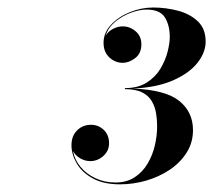

<svg xmlns="http://www.w3.org/2000/svg" viewBox="-20 -932 557 501"><path d="M483.6 -592.6Q483.6 -559.9 466.9 -533.6Q450.3 -507.4 422.7 -488.9Q395.1 -470.5 361.3 -460.7Q327.6 -451 293.1 -451Q250.5 -451 222.3 -466.4Q194.1 -481.9 180.3 -505.4Q166.5 -529 166.5 -553Q166.5 -577.3 181.2 -591.8Q195.9 -606.4 217.5 -606.4Q236.7 -606.4 250.6 -593.2Q264.6 -580 264.6 -558.1Q264.6 -538.3 249.6 -524.9Q234.6 -511.6 215.7 -511.6Q201.3 -511.6 188.7 -519.2Q176.1 -526.9 170.4 -538.3Q174.6 -515.5 190 -496.7Q205.5 -478 229.2 -466.9Q252.9 -455.8 281.1 -455.8Q310.5 -455.8 331.2 -469.3Q351.9 -482.8 364.9 -504.7Q378 -526.6 384 -552.2Q390 -577.9 390 -602.5Q390 -619.3 387.3 -636.2Q384.6 -653.2 376.3 -667.6Q368.1 -682 351.3 -690.7Q334.5 -699.4 306 -699.4V-702.1Q340.2 -702.1 362.8 -716.5Q385.5 -730.9 398.5 -752.6Q411.6 -774.4 417.3 -796.9Q423 -819.4 423 -835.3Q423 -866.2 410.2 -886.6Q397.5 -907 362.1 -907Q343.8 -907 321.4 -898.7Q299.1 -890.5 280.6 -875.2Q262.2 -859.9 255.6 -838.6Q262.2 -850 274.8 -856.6Q287.4 -863.2 300 -863.2Q318.9 -863.2 333.9 -850.4Q348.9 -837.7 348.9 -816.4Q348.9 -792.7 332.8 -780.4Q316.8 -768.1 300 -768.1Q280.5 -768.1 265.3 -782.2Q250.2 -796.3 250.2 -820.3Q250.2 -846.4 269.5 -867.2Q288.9 -888.1 318.7 -900.2Q348.6 -912.4 379.8 -912.4Q413.1 -912.4 444.6 -904Q476.1 -895.6 496.3 -876.2Q516.6 -856.9 516.6 -823.6Q516.6 -795.1 495.3 -768.1Q474 -741.1 432 -722.5Q390 -703.9 327.6 -700.9Q412.8 -697.3 448.2 -668.3Q483.6 -639.4 483.6 -592.6Z"/></svg>

Font: Bodoni* 36pt
Style: Bold Italic
Weight: 700
Italic angle: -13°
Version: Version 2.3